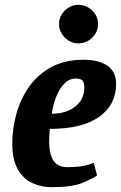

<svg xmlns="http://www.w3.org/2000/svg" viewBox="-20 -767 502 797"><path d="M194 10Q152 10 114.5 -7Q77 -24 54 -64Q31 -104 31 -171Q31 -234 48.5 -296Q66 -358 102 -408.5Q138 -459 194 -489Q250 -519 327 -519Q389 -519 425.5 -494.5Q462 -470 462 -419Q462 -332 391.5 -282Q321 -232 187 -232Q186 -217 185 -207Q184 -197 184 -177Q184 -148 191 -124Q198 -100 214.5 -86.5Q231 -73 260 -73Q286 -73 312 -76Q338 -79 369 -91L383 -39Q362 -24 319.5 -7Q277 10 194 10ZM195 -295Q254 -295 292 -324.5Q330 -354 330 -404Q330 -418 324.5 -429.5Q319 -441 293 -441Q259 -441 232.5 -402Q206 -363 195 -295ZM305 -587Q274 -587 249.5 -611Q225 -635 225 -667Q225 -700 249.5 -723.5Q274 -747 305 -747Q338 -747 362.5 -723.5Q387 -700 387 -667Q387 -635 363 -611Q339 -587 305 -587Z"/></svg>

Font: Manuale ExtraBold
Style: Italic
Weight: 800
Italic angle: -11°
Designer: Eduardo Tunni / Pablo Cosgaya
Foundry: Eduardo Tunni / Pablo Cosgaya
Version: Version 1.002